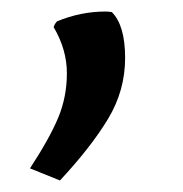

<svg xmlns="http://www.w3.org/2000/svg" viewBox="-20 -133 317 333"><path d="M174 -112Q197 -89 197 -32.5Q197 24 167.5 73Q138 122 84 180L32 159Q66 107 81 71Q96 35 96 -6Q96 -47 73 -86Q75 -92 79 -96Q120 -113 163 -113Q169 -113 174 -112Z"/></svg>

Font: Asul
Style: Regular
Weight: 400
Version: Version 1.001